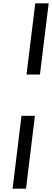

<svg xmlns="http://www.w3.org/2000/svg" viewBox="-20 -831 310 1144"><path d="M55 293 108 -141H188L135 293ZM138 -387 190 -811H270L218 -387Z"/></svg>

Font: Expletus Sans
Style: Italic
Weight: 400
Italic angle: -7°
Designer: Jasper de Waard
Foundry: Designtown
Version: Version 7.500